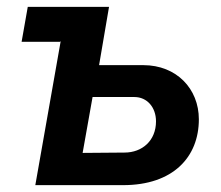

<svg xmlns="http://www.w3.org/2000/svg" viewBox="-20 -540 644 560"><path d="M83 0H339C485 0 560 -82 560 -192C560 -281 495 -350 398 -350H269L298 -520H61L43 -418H155L157 -420ZM221 -94 250 -257H372C409 -257 435 -227 435 -186C435 -130 395 -95 343 -95Z"/></svg>

Font: Fixel Display 20240404 SemiBold
Style: Italic
Weight: 600
Italic angle: -10°
Designer: AlfaBravo + MacPaw
Foundry: Kyrylo Tkachov, Marchela Mozhyna, Serhii Makarenko, Maria Weinstein, Zakhar Kryvoshyya
Version: Version 1.211;Glyphs 3.2 (3225)